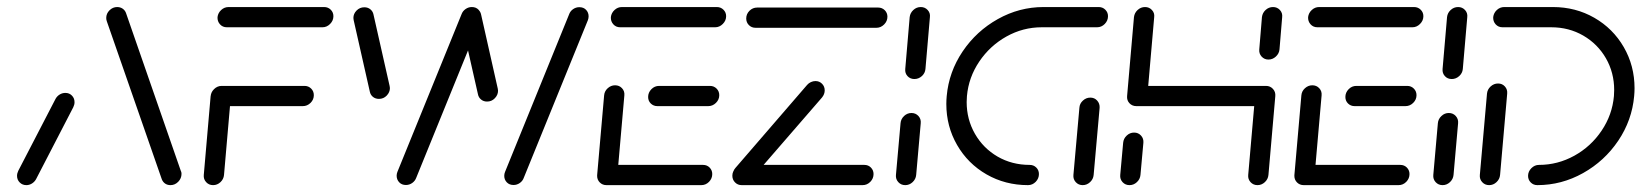

<svg xmlns="http://www.w3.org/2000/svg" viewBox="-20 -539 4786 559"><path d="M56.7 0Q45.2 0 37.4 -7.8Q29.6 -15.6 29.6 -27Q29.6 -34.4 33.3 -41.9L141.9 -251.5Q146.3 -259.3 153.9 -263.9Q161.5 -268.5 170.4 -268.5Q181.9 -268.5 189.4 -260.7Q197 -253 197 -241.5Q197 -234.1 193.3 -226.7L84.8 -17Q80.4 -9.3 72.8 -4.6Q65.2 0 56.7 0ZM508.5 -33Q508.5 -19.6 498.9 -9.8Q489.3 0 476.3 0Q467.4 0 460.7 -4.6Q454.1 -9.3 451.1 -17L291.1 -476.7Q289.3 -481.5 289.3 -486.7Q289.3 -499.6 298.9 -509.1Q308.5 -518.5 321.1 -518.5Q330 -518.5 336.9 -513.9Q343.7 -509.3 346.7 -501.5L506.3 -41.9Q508.5 -38.1 508.5 -33Z M652.2 -260 632.2 -29.6Q631.1 -17.4 621.9 -8.7Q612.6 0 600.4 0Q588.1 0 580.2 -8.7Q572.2 -17.4 573.3 -29.6L593.3 -260ZM893.7 -261.9Q893.7 -248.9 884.1 -239.4Q874.4 -230 861.5 -230H620.4Q608.9 -230 601.1 -237.6Q593.3 -245.2 593.3 -256.7Q593.3 -269.6 603 -279.3Q612.6 -288.9 625.2 -288.9H866.7Q878.1 -288.9 885.9 -281.1Q893.7 -273.3 893.7 -261.9ZM613.3 -489.3Q614.8 -501.5 624.1 -510Q633.3 -518.5 645.6 -518.5H923.7Q935.2 -518.5 943 -510.7Q950.7 -503 950.7 -491.9Q950.7 -478.9 941.1 -469.3Q931.5 -459.6 918.9 -459.6H640.4Q628.1 -459.6 620.4 -468.3Q612.6 -477 613.3 -489.3Z M1448.1 -27Q1448.1 -33 1450.4 -38.5L1636.7 -496.7Q1640 -506.3 1648.3 -512.2Q1656.7 -518.1 1666.7 -518.1Q1678.9 -518.1 1686.3 -510.4Q1693.7 -502.6 1693.7 -491.5Q1693.7 -485.6 1691.5 -480L1505.2 -21.9Q1501.9 -12.2 1493.5 -6.3Q1485.2 -0.4 1475.2 -0.4Q1463 -0.4 1455.6 -8.1Q1448.1 -15.9 1448.1 -27ZM1056.7 -272.2 1009.6 -480.7Q1008.9 -484.4 1008.9 -486.7Q1008.9 -498.9 1018.1 -508.3Q1027.4 -517.8 1040.7 -517.8Q1051.1 -517.8 1058.3 -511.9Q1065.6 -505.9 1067.4 -496.7L1114.4 -288.5Q1115.2 -284.8 1115.2 -282.6Q1115.2 -270.4 1105.9 -260.7Q1096.7 -251.1 1083.3 -251.1Q1073 -251.1 1065.7 -257Q1058.5 -263 1056.7 -272.2ZM1134.8 -27.4Q1134.8 -33 1137 -38.5L1323.7 -497.4Q1327 -506.7 1335.4 -512.6Q1343.7 -518.5 1353.7 -518.5Q1365.9 -518.5 1373.3 -510.6Q1380.7 -502.6 1380.7 -491.5Q1380.7 -485.9 1378.5 -480.4L1191.9 -21.5Q1188.5 -12.2 1180.2 -6.3Q1171.9 -0.4 1161.9 -0.4Q1149.6 -0.4 1142.2 -8.3Q1134.8 -16.3 1134.8 -27.4ZM1371.5 -264.8 1322.6 -480.7Q1321.9 -484.4 1321.9 -486.7Q1321.9 -498.9 1331.1 -508.3Q1340.4 -517.8 1353.7 -517.8Q1363.7 -517.8 1371.3 -511.9Q1378.9 -505.9 1380.7 -496.7L1429.3 -280.7Q1430 -277 1430 -274.8Q1430 -262.6 1420.7 -253Q1411.5 -243.3 1398.1 -243.3Q1387.8 -243.3 1380.6 -249.3Q1373.3 -255.2 1371.5 -264.8Z M1718.5 -28.5 1738.9 -261.5Q1740 -273.7 1749.4 -282.2Q1758.9 -290.7 1770.7 -290.7Q1783 -290.7 1790.9 -282.2Q1798.9 -273.7 1797.8 -261.5L1777.4 -28.5ZM2053.7 -32.2Q2053.7 -19.3 2044.3 -9.6Q2034.8 0 2021.9 0H1745.6Q1734.1 0 1726.3 -7.8Q1718.5 -15.6 1718.5 -27Q1718.5 -40 1728 -49.4Q1737.4 -58.9 1750.4 -58.9H2027Q2038.5 -58.9 2046.1 -51.1Q2053.7 -43.3 2053.7 -32.2ZM1867 -256.7Q1867 -269.6 1876.5 -279.3Q1885.9 -288.9 1898.9 -288.9H2047Q2058.5 -288.9 2066.3 -281.1Q2074.1 -273.3 2074.1 -261.9Q2074.1 -248.9 2064.4 -239.4Q2054.8 -230 2041.9 -230H1894.1Q1882.6 -230 1874.8 -237.6Q1867 -245.2 1867 -256.7ZM1758.5 -489.3Q1760 -501.5 1769.3 -510Q1778.5 -518.5 1790.7 -518.5H2067Q2078.5 -518.5 2086.3 -510.7Q2094.1 -503 2094.1 -491.9Q2094.1 -478.9 2084.4 -469.3Q2074.8 -459.6 2062.2 -459.6H1785.6Q1773.3 -459.6 1765.6 -468.3Q1757.8 -477 1758.5 -489.3Z M2523.3 -32.2Q2523.3 -19.3 2513.9 -9.6Q2504.4 0 2491.5 0H2139.3Q2127.8 0 2120 -8Q2112.2 -15.9 2112.2 -27.4Q2112.2 -40 2121.9 -49.4Q2131.5 -58.9 2144.4 -58.9H2496.7Q2508.1 -58.9 2515.7 -51.1Q2523.3 -43.3 2523.3 -32.2ZM2140 -2.2Q2128.5 -2.2 2120.9 -10Q2113.3 -17.8 2113.3 -28.9Q2113.3 -41.1 2121.1 -50L2330 -291.9Q2334.4 -297 2340.9 -300Q2347.4 -303 2354.1 -303Q2365.6 -303 2373.3 -295.2Q2381.1 -287.4 2381.1 -275.9Q2381.1 -264.8 2373.3 -255.2L2163.7 -13.3Q2159.3 -8.1 2153 -5.2Q2146.7 -2.2 2140 -2.2ZM2563.7 -490.4Q2563.7 -477.4 2554.1 -467.8Q2544.4 -458.1 2531.9 -458.1H2179.6Q2168.1 -458.1 2160.4 -465.9Q2152.6 -473.7 2152.6 -485.2Q2152.6 -498.1 2162 -507.6Q2171.5 -517 2184.4 -517H2536.7Q2548.1 -517 2555.9 -509.3Q2563.7 -501.5 2563.7 -490.4Z M2615.6 0Q2603.3 0 2595.4 -8.7Q2587.4 -17.4 2588.5 -29.6L2601.9 -180.4Q2603 -192.6 2612.2 -201.3Q2621.5 -210 2633.7 -210Q2645.9 -210 2653.9 -201.3Q2661.9 -192.6 2660.7 -180.4L2647.4 -29.6Q2646.3 -17.4 2637 -8.7Q2627.8 0 2615.6 0ZM2642.2 -308.9Q2630 -308.9 2622.2 -317.4Q2614.4 -325.9 2615.6 -338.1L2628.5 -489.3Q2630 -501.5 2639.3 -510Q2648.5 -518.5 2660.7 -518.5Q2673 -518.5 2680.9 -509.8Q2688.9 -501.1 2687.4 -489.3L2674.4 -338.1Q2673.3 -325.9 2663.9 -317.4Q2654.4 -308.9 2642.2 -308.9Z M3004.8 -32.2Q3004.8 -19.3 2995.4 -9.6Q2985.9 0 2973 0Q2906.7 0 2852.2 -31.3Q2797.8 -62.6 2766.5 -116.9Q2735.2 -171.1 2735.2 -236.3Q2735.2 -247.8 2736.3 -259.3Q2742.6 -329.6 2782.6 -389.1Q2822.6 -448.5 2885.2 -483.5Q2947.8 -518.5 3018.1 -518.5H3178.9Q3190.4 -518.5 3198.1 -510.7Q3205.9 -503 3205.9 -491.9Q3205.9 -478.9 3196.5 -469.3Q3187 -459.6 3174.1 -459.6H3013Q2958.5 -459.6 2910.4 -432.8Q2862.2 -405.9 2831.1 -359.8Q2800 -313.7 2795.2 -259.3Q2794.4 -247.4 2794.4 -241.9Q2794.4 -191.5 2818.5 -149.4Q2842.6 -107.4 2884.4 -83.1Q2926.3 -58.9 2977.8 -58.9Q2989.3 -58.9 2997 -51.3Q3004.8 -43.7 3004.8 -32.2ZM3132.2 0Q3120 0 3112 -8.7Q3104.1 -17.4 3105.2 -29.6L3122.6 -225.2Q3123.3 -237.4 3132.8 -246.1Q3142.2 -254.8 3154.4 -254.8Q3166.7 -254.8 3174.4 -246.1Q3182.2 -237.4 3181.5 -225.2L3164.1 -29.6Q3163 -17.4 3153.7 -8.7Q3144.4 0 3132.2 0Z M3268.5 0Q3256.3 0 3248.3 -8.7Q3240.4 -17.4 3241.5 -29.6L3250 -123.3Q3251.1 -135.6 3260.4 -144.3Q3269.6 -153 3281.9 -153Q3294.1 -153 3302 -144.3Q3310 -135.6 3308.9 -123.3L3300.4 -29.6Q3299.3 -17.4 3290 -8.7Q3280.7 0 3268.5 0ZM3313.7 -518.5Q3325.9 -518.5 3333.9 -509.8Q3341.9 -501.1 3340.4 -489.3L3320.4 -259.3Q3319.3 -247 3310 -238.5Q3300.7 -230 3288.5 -230Q3276.3 -230 3268.3 -238.5Q3260.4 -247 3261.5 -259.3L3281.5 -489.3Q3283 -501.5 3292.2 -510Q3301.5 -518.5 3313.7 -518.5ZM3661.1 -230H3288.5L3293.3 -288.9H3665.9ZM3665.9 -288.9Q3678.1 -288.9 3686.1 -280.2Q3694.1 -271.5 3693 -259.3L3673 -29.6Q3671.9 -17.4 3662.6 -8.7Q3653.3 0 3641.1 0Q3628.9 0 3620.9 -8.7Q3613 -17.4 3614.1 -29.6L3634.1 -259.3Q3635.2 -271.5 3644.6 -280.2Q3654.1 -288.9 3665.9 -288.9ZM3673 -365.6Q3661.1 -365.6 3653.1 -374.3Q3645.2 -383 3646.3 -395.2L3654.1 -489.3Q3655.6 -501.5 3664.8 -510Q3674.1 -518.5 3686.3 -518.5Q3698.5 -518.5 3706.5 -509.8Q3714.4 -501.1 3713 -489.3L3705.2 -395.2Q3704.1 -383 3694.6 -374.3Q3685.2 -365.6 3673 -365.6Z M3748.5 -28.5 3768.9 -261.5Q3770 -273.7 3779.4 -282.2Q3788.9 -290.7 3800.7 -290.7Q3813 -290.7 3820.9 -282.2Q3828.9 -273.7 3827.8 -261.5L3807.4 -28.5ZM4083.7 -32.2Q4083.7 -19.3 4074.3 -9.6Q4064.8 0 4051.9 0H3775.6Q3764.1 0 3756.3 -7.8Q3748.5 -15.6 3748.5 -27Q3748.5 -40 3758 -49.4Q3767.4 -58.9 3780.4 -58.9H4057Q4068.5 -58.9 4076.1 -51.1Q4083.7 -43.3 4083.7 -32.2ZM3897 -256.7Q3897 -269.6 3906.5 -279.3Q3915.9 -288.9 3928.9 -288.9H4077Q4088.5 -288.9 4096.3 -281.1Q4104.1 -273.3 4104.1 -261.9Q4104.1 -248.9 4094.4 -239.4Q4084.8 -230 4071.9 -230H3924.1Q3912.6 -230 3904.8 -237.6Q3897 -245.2 3897 -256.7ZM3788.5 -489.3Q3790 -501.5 3799.3 -510Q3808.5 -518.5 3820.7 -518.5H4097Q4108.5 -518.5 4116.3 -510.7Q4124.1 -503 4124.1 -491.9Q4124.1 -478.9 4114.4 -469.3Q4104.8 -459.6 4092.2 -459.6H3815.6Q3803.3 -459.6 3795.6 -468.3Q3787.8 -477 3788.5 -489.3Z M4180 0Q4167.8 0 4159.8 -8.7Q4151.9 -17.4 4153 -29.6L4166.3 -180.4Q4167.4 -192.6 4176.7 -201.3Q4185.9 -210 4198.1 -210Q4210.4 -210 4218.3 -201.3Q4226.3 -192.6 4225.2 -180.4L4211.9 -29.6Q4210.7 -17.4 4201.5 -8.7Q4192.2 0 4180 0ZM4206.7 -308.9Q4194.4 -308.9 4186.7 -317.4Q4178.9 -325.9 4180 -338.1L4193 -489.3Q4194.4 -501.5 4203.7 -510Q4213 -518.5 4225.2 -518.5Q4237.4 -518.5 4245.4 -509.8Q4253.3 -501.1 4251.9 -489.3L4238.9 -338.1Q4237.8 -325.9 4228.3 -317.4Q4218.9 -308.9 4206.7 -308.9Z M4341.5 -295.9Q4353.7 -295.9 4361.5 -287.2Q4369.3 -278.5 4368.1 -266.3L4347.4 -29.6Q4346.3 -17.4 4337 -8.7Q4327.8 0 4315.6 0Q4303.3 0 4295.4 -8.7Q4287.4 -17.4 4288.5 -29.6L4309.3 -266.3Q4310.4 -278.5 4319.8 -287.2Q4329.3 -295.9 4341.5 -295.9ZM4428.9 -27Q4428.9 -39.6 4438.5 -49.3Q4448.1 -58.9 4460.7 -58.9Q4515.2 -58.9 4563.7 -85.7Q4612.2 -112.6 4643.1 -158.7Q4674.1 -204.8 4678.9 -259.3Q4679.6 -271.1 4679.6 -277Q4679.6 -327.4 4655.6 -369.3Q4631.5 -411.1 4589.6 -435.4Q4547.8 -459.6 4496.3 -459.6H4354.4Q4342.2 -459.6 4334.4 -468.3Q4326.7 -477 4327.4 -489.3Q4328.9 -501.5 4338.1 -510Q4347.4 -518.5 4359.6 -518.5H4501.1Q4567.4 -518.5 4621.9 -487.2Q4676.3 -455.9 4707.6 -401.7Q4738.9 -347.4 4738.9 -282.2Q4738.9 -271.1 4737.8 -259.3Q4731.5 -188.9 4691.5 -129.4Q4651.5 -70 4588.9 -35Q4526.3 0 4455.9 0Q4444.4 0 4436.7 -7.8Q4428.9 -15.6 4428.9 -27Z"/></svg>

Font: 26F Galaxy Sans Medium
Style: Italic
Weight: 500
Italic angle: -5°
Designer: C₂₉H₂₅N₃O₅
Version: Version 1.200